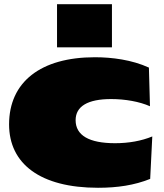

<svg xmlns="http://www.w3.org/2000/svg" viewBox="-20 -865 777 909"><path d="M429 -594C173 -594 23 -477 23 -276C23 -90 170 24 444 24C536 24 616 12 691 -18L701 -219C650 -198 590 -187 525 -187C402 -187 338 -224 338 -296C338 -362 396 -396 506 -396C573 -396 640 -384 690 -362L685 -545C604 -582 510 -594 429 -594ZM250 -845V-641H510V-845Z"/></svg>

Font: Mattone Black
Style: Regular
Weight: 900
Width: 6
Designer: Nunzio Mazzaferro
Foundry: Collletttivo
Version: Version 2.000;Glyphs 3.2 (3217)